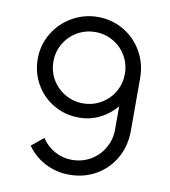

<svg xmlns="http://www.w3.org/2000/svg" viewBox="-78 -728 714 808"><g transform="rotate(10 279.5 -323.5)"><path d="M271 13.7Q216.3 13.7 168.7 -10.7Q121.1 -35.2 90.8 -78.6L142.1 -120.6Q162.6 -88.4 197 -69.1Q231.4 -49.8 271 -49.8Q315.9 -49.8 352.1 -71.3Q388.2 -92.8 408.4 -128.9Q428.7 -165 428.7 -207V-306.2Q398.9 -270.5 357.7 -250.2Q316.4 -230 270 -230Q210.9 -230 161.9 -258.5Q112.8 -287.1 84.7 -336.2Q56.6 -385.3 56.6 -444.8Q56.6 -503.4 86.4 -553.2Q116.2 -603 167 -632.1Q217.8 -661.1 276.4 -661.1Q336.4 -661.1 386.7 -631.6Q437 -602.1 466.1 -550.8Q495.1 -499.5 495.1 -437.5V-212.9Q495.1 -148.9 466.1 -97.2Q437 -45.4 386 -15.9Q335 13.7 271 13.7ZM275.9 -292Q317.4 -292 352.5 -312.3Q387.7 -332.5 408.2 -367.4Q428.7 -402.3 428.7 -444.8Q428.7 -485.8 408.4 -521Q388.2 -556.2 353 -576.4Q317.9 -596.7 276.4 -596.7Q234.9 -596.7 199.7 -576.4Q164.6 -556.2 144 -521Q123.5 -485.8 123.5 -444.8Q123.5 -402.3 144 -367.4Q164.6 -332.5 199.7 -312.3Q234.9 -292 275.9 -292Z"/></g></svg>

Font: Potro Sans Bangla
Style: Regular
Weight: 400
Designer: Jayed Ahsan Saad
Foundry: Codepotro
Version: Potro Sans Bangla;Version 0.996;CodepotroFonts;